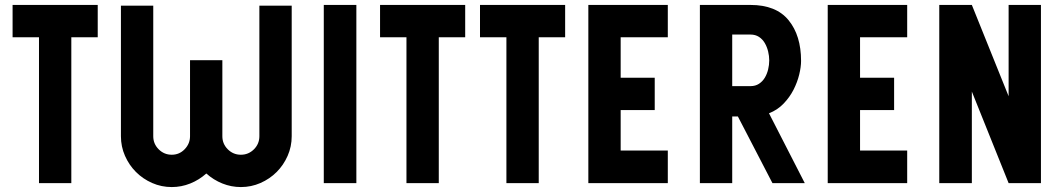

<svg xmlns="http://www.w3.org/2000/svg" viewBox="-20 -742 4303 778"><path d="M269 -591V0H138V-591H31V-722H376V-591Z M1162 -719V-190Q1162 -148 1145.5 -110.5Q1129 -73 1101 -45Q1073 -17 1035.5 -0.5Q998 16 956 16Q917 16 881 1.5Q845 -13 816 -39Q787 -13 751 1.5Q715 16 676 16Q634 16 596.5 -0.5Q559 -17 531 -45Q503 -73 486.5 -110.5Q470 -148 470 -190V-719H601V-190Q601 -159 623 -137Q645 -115 676 -115Q707 -115 728.5 -137.5Q750 -160 750 -190V-498H881V-190Q881 -159 903 -137Q925 -115 956 -115Q987 -115 1009 -137Q1031 -159 1031 -190V-719Z M1292 0V-722H1424V0Z M1758 -591V0H1627V-591H1520V-722H1865V-591Z M2163 -591V0H2032V-591H1925V-722H2270V-591Z M2364 0V-722H2686V-591H2495V-427H2633V-296H2495V-132H2686V0Z M2970 -270H2947V0H2816V-722H3021Q3125 -722 3175.5 -660Q3226 -598 3226 -495Q3226 -471 3218.5 -440Q3211 -409 3195.5 -378.5Q3180 -348 3155 -322Q3130 -296 3096 -283L3241 0H3110ZM2947 -393H3021Q3041 -393 3055.5 -402.5Q3070 -412 3079 -427Q3088 -442 3092.5 -460.5Q3097 -479 3097 -497Q3097 -515 3092.5 -533.5Q3088 -552 3079 -567.5Q3070 -583 3055.5 -592.5Q3041 -602 3021 -602H2947Z M3334 0V-722H3656V-591H3465V-427H3603V-296H3465V-132H3656V0Z M3786 -722H3918L4067 -352V-722H4198V0H4067L3918 -371V0H3786Z"/></svg>

Font: PostBus
Style: Regular
Weight: 400
Designer: Peter Wiegel
Version: Version 1.001